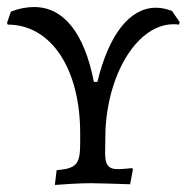

<svg xmlns="http://www.w3.org/2000/svg" viewBox="-30 -521 531 546"><path d="M459 -490C443 -496 428 -499 413 -499C339 -499 279 -422 247 -288H237C210 -427 151 -501 67 -501C46 -501 24 -497 1 -488L-10 -456L-8 -451C115 -451 198 -326 198 -142V-114C198 -54 188 -42 131 -37L126 5C153 3 192 0 229 0C254 0 305 2 340 3L348 -39L346 -43C336 -42 317 -40 306 -40C277 -40 268 -52 269 -92L270 -153C279 -321 365 -452 463 -452C468 -452 474 -452 479 -451L481 -458Z"/></svg>

Font: Alegreya SC
Style: Regular
Weight: 400
Designer: Juan Pablo del Peral
Foundry: Huerta Tipografica
Version: Version 2.007;PS 002.007;hotconv 1.0.88;makeotf.lib2.5.64775